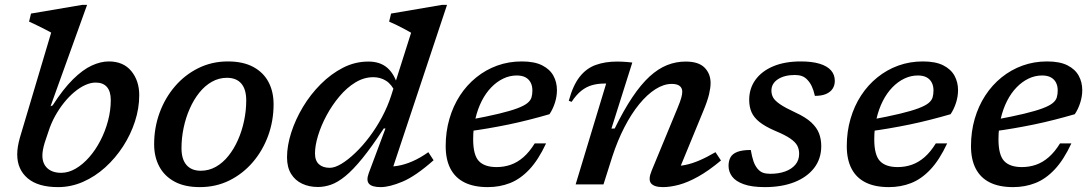

<svg xmlns="http://www.w3.org/2000/svg" viewBox="-20 -755 4468 786"><path d="M163 -171Q158.5 -156 156 -142.8Q153.5 -129.5 153.5 -118.5Q153.5 -85 174 -66.2Q194.5 -47.5 230.5 -47.5Q260.5 -47.5 290 -64.8Q319.5 -82 345.5 -111.8Q371.5 -141.5 391.2 -179.8Q411 -218 422.2 -260.5Q433.5 -303 433.5 -345.5Q433.5 -380.5 417.8 -398.8Q402 -417 371.5 -417Q351.5 -417 329.2 -407Q307 -397 284.8 -378.5Q262.5 -360 242.2 -334.8Q222 -309.5 205.5 -279.8Q189 -250 178.5 -217ZM189.5 -621.5Q180 -627 164.2 -635Q148.5 -643 131 -651.5Q113.5 -660 99 -666.5L107 -699.5L316 -735H336.5L187 -320L195.5 -323.5Q238.5 -390.5 278.5 -430Q318.5 -469.5 355.2 -486.5Q392 -503.5 425.5 -503.5Q485 -503.5 517.5 -464Q550 -424.5 550 -365.5Q550 -311.5 532.5 -257.8Q515 -204 483.8 -155.8Q452.5 -107.5 410.8 -69.8Q369 -32 319.8 -10.5Q270.5 11 217.5 11Q136 11 93.2 -25.2Q50.5 -61.5 50.5 -123Q50.5 -138 53.2 -155Q56 -172 61 -190Z M913 -503.5Q975 -503.5 1016.8 -481Q1058.5 -458.5 1079.2 -419.2Q1100 -380 1100 -328Q1100 -260.5 1077.8 -199.5Q1055.5 -138.5 1014.8 -91Q974 -43.5 919 -16.2Q864 11 798 11Q736 11 694.5 -11.5Q653 -34 632 -73.5Q611 -113 611 -164.5Q611 -232 633.2 -293Q655.5 -354 696.2 -401.5Q737 -449 792.2 -476.2Q847.5 -503.5 913 -503.5ZM802 -56Q835 -56 863.8 -72.2Q892.5 -88.5 915.2 -117Q938 -145.5 954.2 -182.2Q970.5 -219 979.2 -260.5Q988 -302 988 -344Q988 -389.5 967.8 -413Q947.5 -436.5 909 -436.5Q876 -436.5 847.2 -420.2Q818.5 -404 795.8 -375.5Q773 -347 756.8 -310.2Q740.5 -273.5 731.8 -232Q723 -190.5 723 -148.5Q723 -103 743.5 -79.5Q764 -56 802 -56Z M1599.5 -375Q1583.5 -410 1560.2 -424.5Q1537 -439 1508 -439Q1470 -439 1434.8 -417.5Q1399.5 -396 1369.5 -360.2Q1339.5 -324.5 1317 -282.8Q1294.5 -241 1282 -200Q1269.5 -159 1269.5 -127Q1269.5 -97 1285.8 -82.5Q1302 -68 1330 -68Q1350.5 -68 1377.5 -84.2Q1404.5 -100.5 1434.2 -128.8Q1464 -157 1492.2 -194.5Q1520.5 -232 1543.8 -275.5Q1567 -319 1581.5 -364L1663 -621Q1654 -626.5 1638.2 -634.8Q1622.5 -643 1605 -651.8Q1587.5 -660.5 1573 -666.5L1581 -699.5L1789 -735H1810L1578 -37.5L1555 -73.5Q1580 -71.5 1608.5 -76.2Q1637 -81 1668.2 -94.5Q1699.5 -108 1733.5 -132L1755 -99Q1681.5 -34 1628 -11.5Q1574.5 11 1538.5 11Q1503 11 1490.8 -2.5Q1478.5 -16 1489.5 -46L1558 -229H1551Q1502 -154 1463.5 -106.8Q1425 -59.5 1393.8 -34Q1362.5 -8.5 1335.2 1Q1308 10.5 1281.5 10.5Q1245.5 10.5 1216.8 -3Q1188 -16.5 1171.5 -43.5Q1155 -70.5 1155 -111Q1155 -158.5 1172.2 -212.2Q1189.5 -266 1220.2 -317.2Q1251 -368.5 1293 -410.5Q1335 -452.5 1384.2 -477.8Q1433.5 -503 1488 -503Q1535.5 -503 1564.8 -478Q1594 -453 1608 -405Z M2095.5 -446Q2066.5 -446 2040 -433.2Q2013.5 -420.5 1991 -397.2Q1968.5 -374 1952 -341.5Q1935.5 -309 1926.2 -269.2Q1917 -229.5 1917 -185Q1917 -120.5 1940.2 -95.8Q1963.5 -71 2013 -71Q2043 -71 2070.5 -80.5Q2098 -90 2122.8 -111.5Q2147.5 -133 2169 -168H2215.5Q2184 -100.5 2147 -61.2Q2110 -22 2067.8 -5.5Q2025.5 11 1977 11Q1920 11 1881.8 -8Q1843.5 -27 1824 -64.5Q1804.5 -102 1804.5 -157Q1804.5 -216 1819.8 -268.5Q1835 -321 1863 -364Q1891 -407 1929.8 -438.2Q1968.5 -469.5 2015.5 -486.5Q2062.5 -503.5 2116 -503.5Q2168 -503.5 2199.5 -487.5Q2231 -471.5 2245.5 -445Q2260 -418.5 2260 -386Q2260 -360.5 2251.8 -334.5Q2243.5 -308.5 2229.5 -287.5Q2188.5 -275.5 2146.2 -264.8Q2104 -254 2061.5 -245.2Q2019 -236.5 1978 -229.5Q1937 -222.5 1898.5 -217.5L1901.5 -264.5Q1974.5 -278 2022 -289.5Q2069.5 -301 2097.5 -311.5Q2125.5 -322 2138.8 -332.8Q2152 -343.5 2155.8 -356.2Q2159.5 -369 2159.5 -384.5Q2159.5 -403.5 2152.2 -417.2Q2145 -431 2131 -438.5Q2117 -446 2095.5 -446Z M2320 -338 2308.5 -342.5Q2325.5 -405.5 2353 -440.5Q2380.5 -475.5 2419 -489.2Q2457.5 -503 2506 -503Q2517 -503 2526.8 -502.5Q2536.5 -502 2546.8 -501.2Q2557 -500.5 2568.5 -499L2483 -228.5L2496.5 -229Q2533.5 -304.5 2568.8 -357Q2604 -409.5 2639.2 -441.8Q2674.5 -474 2711 -488.5Q2747.5 -503 2787 -503Q2840 -503 2864.5 -478Q2889 -453 2889 -415Q2889 -395.5 2882.5 -368.2Q2876 -341 2858.5 -299L2752.5 -41.5L2735.5 -75.5Q2759.5 -74.5 2785.8 -79.8Q2812 -85 2842.5 -98Q2873 -111 2909 -132L2931.5 -98Q2880.5 -55.5 2837.8 -31.8Q2795 -8 2759.2 1.5Q2723.5 11 2693.5 11Q2658 11 2645.2 -4.5Q2632.5 -20 2648 -57L2754 -313.5Q2765 -340 2769 -354.8Q2773 -369.5 2773 -379.5Q2773 -394.5 2762.5 -403Q2752 -411.5 2729.5 -411.5Q2697.5 -411.5 2663.5 -390Q2629.5 -368.5 2597 -328.8Q2564.5 -289 2536.2 -234.2Q2508 -179.5 2486.5 -113.5L2450.5 0H2336.5L2461.5 -413Q2460.5 -413 2458.8 -413Q2457 -413 2455.5 -413Q2426.5 -413 2403.2 -406.2Q2380 -399.5 2359.8 -383.5Q2339.5 -367.5 2320 -338Z M3053.5 -141Q3058.5 -112.5 3064.5 -95Q3070.5 -77.5 3081 -64.5Q3091.5 -52 3103.8 -47.8Q3116 -43.5 3133.5 -43.5Q3167.5 -43.5 3194 -53Q3220.5 -62.5 3236 -80.8Q3251.5 -99 3251.5 -125.5Q3251.5 -144 3243.8 -158.8Q3236 -173.5 3215 -188Q3194 -202.5 3153 -219.5Q3112.5 -237 3089.2 -255.5Q3066 -274 3056.5 -296Q3047 -318 3047 -346Q3047 -393 3072.8 -428.5Q3098.5 -464 3145.8 -483.8Q3193 -503.5 3258.5 -503.5Q3304.5 -503.5 3335.5 -494Q3366.5 -484.5 3382 -466.8Q3397.5 -449 3397.5 -424Q3397.5 -405.5 3388.5 -391.8Q3379.5 -378 3361.5 -370.2Q3343.5 -362.5 3316 -362.5Q3310.5 -386.5 3303.2 -401.8Q3296 -417 3285.5 -428Q3275.5 -439 3263 -443.5Q3250.5 -448 3234 -448Q3191 -448 3164.5 -430.5Q3138 -413 3138 -384Q3138 -368.5 3145 -355.8Q3152 -343 3173 -328.5Q3194 -314 3236 -294.5Q3278.5 -275 3301.2 -253.8Q3324 -232.5 3333 -208.8Q3342 -185 3342 -157Q3342 -105 3312.8 -67.2Q3283.5 -29.5 3231.8 -9.2Q3180 11 3111.5 11Q3057.5 11 3024.8 -0.8Q2992 -12.5 2977.2 -32.2Q2962.5 -52 2962.5 -76Q2962.5 -96.5 2970.5 -111Q2978.5 -125.5 2998.5 -133.2Q3018.5 -141 3053.5 -141Z M3737.5 -446Q3708.5 -446 3682 -433.2Q3655.5 -420.5 3633 -397.2Q3610.5 -374 3594 -341.5Q3577.5 -309 3568.2 -269.2Q3559 -229.5 3559 -185Q3559 -120.5 3582.2 -95.8Q3605.5 -71 3655 -71Q3685 -71 3712.5 -80.5Q3740 -90 3764.8 -111.5Q3789.5 -133 3811 -168H3857.5Q3826 -100.5 3789 -61.2Q3752 -22 3709.8 -5.5Q3667.5 11 3619 11Q3562 11 3523.8 -8Q3485.5 -27 3466 -64.5Q3446.5 -102 3446.5 -157Q3446.5 -216 3461.8 -268.5Q3477 -321 3505 -364Q3533 -407 3571.8 -438.2Q3610.5 -469.5 3657.5 -486.5Q3704.5 -503.5 3758 -503.5Q3810 -503.5 3841.5 -487.5Q3873 -471.5 3887.5 -445Q3902 -418.5 3902 -386Q3902 -360.5 3893.8 -334.5Q3885.5 -308.5 3871.5 -287.5Q3830.5 -275.5 3788.2 -264.8Q3746 -254 3703.5 -245.2Q3661 -236.5 3620 -229.5Q3579 -222.5 3540.5 -217.5L3543.5 -264.5Q3616.5 -278 3664 -289.5Q3711.5 -301 3739.5 -311.5Q3767.5 -322 3780.8 -332.8Q3794 -343.5 3797.8 -356.2Q3801.5 -369 3801.5 -384.5Q3801.5 -403.5 3794.2 -417.2Q3787 -431 3773 -438.5Q3759 -446 3737.5 -446Z M4246 -446Q4217 -446 4190.5 -433.2Q4164 -420.5 4141.5 -397.2Q4119 -374 4102.5 -341.5Q4086 -309 4076.8 -269.2Q4067.5 -229.5 4067.5 -185Q4067.5 -120.5 4090.8 -95.8Q4114 -71 4163.5 -71Q4193.5 -71 4221 -80.5Q4248.5 -90 4273.2 -111.5Q4298 -133 4319.5 -168H4366Q4334.5 -100.5 4297.5 -61.2Q4260.5 -22 4218.2 -5.5Q4176 11 4127.5 11Q4070.5 11 4032.2 -8Q3994 -27 3974.5 -64.5Q3955 -102 3955 -157Q3955 -216 3970.2 -268.5Q3985.5 -321 4013.5 -364Q4041.5 -407 4080.2 -438.2Q4119 -469.5 4166 -486.5Q4213 -503.5 4266.5 -503.5Q4318.5 -503.5 4350 -487.5Q4381.5 -471.5 4396 -445Q4410.5 -418.5 4410.5 -386Q4410.5 -360.5 4402.2 -334.5Q4394 -308.5 4380 -287.5Q4339 -275.5 4296.8 -264.8Q4254.5 -254 4212 -245.2Q4169.5 -236.5 4128.5 -229.5Q4087.5 -222.5 4049 -217.5L4052 -264.5Q4125 -278 4172.5 -289.5Q4220 -301 4248 -311.5Q4276 -322 4289.2 -332.8Q4302.5 -343.5 4306.2 -356.2Q4310 -369 4310 -384.5Q4310 -403.5 4302.8 -417.2Q4295.5 -431 4281.5 -438.5Q4267.5 -446 4246 -446Z"/></svg>

Font: Newsreader 9pt Medium
Style: Italic
Weight: 500
Italic angle: -17°
Designer: Hugues Gentile
Foundry: Production Type
Version: Version 1.003